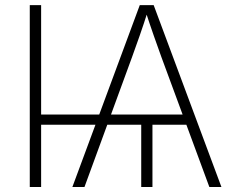

<svg xmlns="http://www.w3.org/2000/svg" viewBox="-20 -748 931 768"><path d="M144.5 -727.5V0H99.1V-727.5ZM589.8 -269.5V0H544.9V-269.5ZM269.5 0 539.1 -727.5H594.7L865.7 0H817.4L625.5 -520Q611.3 -559.1 595.2 -605Q579.1 -650.9 560.5 -708H572.8Q554.7 -650.9 538.6 -605Q522.5 -559.1 508.3 -520L317.9 0ZM122.6 -249V-290H749.5V-249Z"/></svg>

Font: Inter 18pt ExtraLight
Style: Regular
Weight: 250
Designer: Rasmus Andersson
Foundry: rsms
Version: Version 4.001;git-66647c0bb